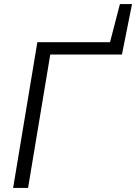

<svg xmlns="http://www.w3.org/2000/svg" viewBox="-20 -931 674 951"><path d="M165 -722H525L574 -911H634L584 -661H229L119 0H45Z"/></svg>

Font: Nebula Sans Book
Style: Regular
Weight: 400
Italic angle: -9°
Designer: Paul D. Hunt for Adobe (as Source Sans)
Foundry: Nebula Entertainment & Broadcasting LLC
Version: Version 1.010